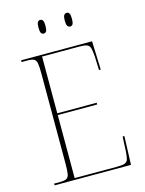

<svg xmlns="http://www.w3.org/2000/svg" viewBox="-132 -980 799 1059"><g transform="rotate(-15 267.5 -451.0)"><path d="M45 0V-10H78Q103 -10 115 -16Q127 -22 130.5 -40.5Q134 -59 134 -98V-616Q134 -655 130.5 -673.5Q127 -692 115 -698Q103 -704 78 -704H45V-714H450L456 -551H446L443 -628Q441 -660 436.5 -676.5Q432 -693 418.5 -698.5Q405 -704 376 -704H162V-380H387V-370H162V-10H408Q436 -10 449.5 -15.5Q463 -21 467 -35.5Q471 -50 473 -79L477 -163H487L481 0ZM355 -824Q345 -824 339.5 -832.5Q334 -841 334 -863Q334 -885 339.5 -893.5Q345 -902 355 -902Q365 -902 370 -893.5Q375 -885 375 -863Q375 -841 370 -832.5Q365 -824 355 -824ZM204 -824Q194 -824 189 -832.5Q184 -841 184 -863Q184 -885 189 -893.5Q194 -902 204 -902Q214 -902 219 -893.5Q224 -885 224 -863Q224 -841 219 -832.5Q214 -824 204 -824Z"/></g></svg>

Font: Noto Serif Display SemiCondensed Thin
Style: Regular
Weight: 100
Width: 4
Designer: Monotype Design Team
Foundry: Monotype Imaging Inc.
Version: Version 2.009